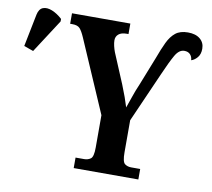

<svg xmlns="http://www.w3.org/2000/svg" viewBox="-89 -810 997 901"><g transform="rotate(10 409.0 -360.0)"><path d="M318 0V-50H359Q377 -50 390 -59.5Q403 -69 403 -113V-267L254 -611Q241 -641 230 -652.5Q219 -664 195 -664H184V-714H462V-664H453Q428 -664 415 -653Q402 -642 402 -624Q402 -612 405.5 -597Q409 -582 414 -569L474 -426Q487 -394 495.5 -370Q504 -346 511 -323Q520 -347 529.5 -376Q539 -405 555 -442L608 -576Q624 -620 639.5 -652.5Q655 -685 677 -702.5Q699 -720 736 -720Q773 -720 794 -702.5Q815 -685 815 -656Q815 -630 802 -614.5Q789 -599 773 -594Q772 -611 762 -621.5Q752 -632 734 -632Q709 -632 690.5 -599.5Q672 -567 645 -505L540 -267V-114Q540 -69 552.5 -59.5Q565 -50 583 -50H626V0ZM35 -508 -10 -524 21 -679Q27 -707 45.5 -714Q64 -721 89 -711Q114 -701 138 -679V-667Z"/></g></svg>

Font: Noto Serif ExtraCondensed
Style: Bold
Weight: 700
Width: 2
Designer: Monotype Design Team
Foundry: Monotype Imaging Inc.
Version: Version 2.014; ttfautohint (v1.8.4.7-5d5b)